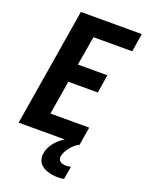

<svg xmlns="http://www.w3.org/2000/svg" viewBox="-174 -819 857 1126"><g transform="rotate(20 254.5 -256.0)"><path d="M8 0 129 -735H509L491 -621H249L218 -439H402L384 -325H200L165 -114H407L388 0ZM332 223Q316 223 300 220.5Q284 218 268.5 213Q253 208 240 200Q227 192 218 179.5Q209 167 206 151Q203 135 206 119Q209 99 219 79.5Q229 60 243.5 43.5Q258 27 276 13.5Q294 0 313 -9.5Q332 -19 352.5 -25.5Q373 -32 394 -35L388 0Q373 7 360 18Q347 29 336.5 42.5Q326 56 318 70.5Q310 85 307 101Q306 110 309 119Q312 128 319.5 133Q327 138 336 140Q345 142 355 142Q363 142 370.5 141Q378 140 385 138L371 219Q362 221 352 222Q342 223 332 223Z"/></g></svg>

Font: Iosevka SS18 Heavy
Style: Italic
Weight: 900
Italic angle: -9°
Monospace: yes
Designer: Belleve Invis
Foundry: Belleve Invis
Version: Version 25.1.1; ttfautohint (v1.8.4)